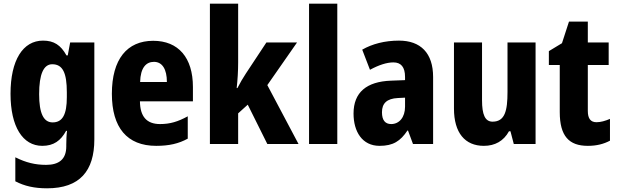

<svg xmlns="http://www.w3.org/2000/svg" viewBox="-20 -780 3345 1040"><path d="M213 -560C104 -560 37 -454 37 -272C37 -94 103 10 209 10C271 10 309 -18 338 -71H343C340 -48 339 -17 339 4V13C339 84 298 113 230 113C171 113 121 101 63 72V202C113 228 166 240 235 240C412 240 491 146 491 -25V-550H360L347 -480H340C309 -536 272 -560 213 -560ZM263 -432C320 -432 342 -385 342 -280V-254C342 -160 319 -117 265 -117C216 -117 192 -166 192 -270C192 -378 216 -432 263 -432Z M810 -559C668 -559 586 -459 586 -272C586 -89 668 10 826 10C896 10 948 -2 997 -29V-150C944 -121 901 -108 847 -108C774 -108 739 -149 738 -231H1025V-309C1025 -468 946 -559 810 -559ZM814 -445C859 -445 884 -405 884 -336H739C741 -413 771 -445 814 -445Z M1270 -442V-760H1117V0H1270V-166L1322 -213L1428 0H1597L1428 -319L1589 -550H1423L1312 -382C1298 -361 1279 -329 1266 -303H1262C1267 -346 1270 -396 1270 -442Z M1807 0V-760H1654V0Z M2141 -560C2064 -560 1996 -542 1942 -511L1984 -402C2032 -428 2075 -442 2111 -442C2152 -442 2174 -417 2174 -363V-346L2097 -343C1966 -338 1895 -280 1895 -165C1895 -67 1942 10 2036 10C2110 10 2149 -16 2187 -73H2190L2217 0H2326V-363C2326 -493 2258 -560 2141 -560ZM2135 -249 2174 -251V-202C2174 -144 2142 -108 2099 -108C2067 -108 2049 -128 2049 -172C2049 -220 2075 -246 2135 -249Z M2881 -550H2729V-282C2729 -180 2715 -121 2648 -121C2607 -121 2591 -160 2591 -237V-550H2439V-192C2439 -60 2499 10 2601 10C2661 10 2708 -16 2737 -69H2745L2763 0H2881Z M3211 -118C3179 -118 3164 -138 3164 -179V-428H3277V-550H3164V-663H3062L3024 -546L2953 -503V-428H3012V-173C3012 -43 3062 10 3164 10C3212 10 3250 0 3284 -18V-136C3258 -125 3234 -118 3211 -118Z"/></svg>

Font: Noto Sans Georgian Condensed ExtraBold
Style: Regular
Weight: 800
Width: 3
Designer: Monotype Design Team, Akaki Razmadze
Foundry: Google LLC
Version: Version 2.005